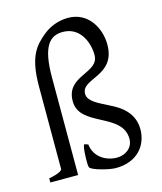

<svg xmlns="http://www.w3.org/2000/svg" viewBox="-115 -841 794 941"><g transform="rotate(-15 282.0 -371.0)"><path d="M472 -581C472 -665 421 -757 319 -757C267 -757 223 -737 192 -712C141 -669 95 -627 95 -469V-50C95 -44 81 -31 27 -21V0H168V-496C168 -655 211 -697 276 -697C366 -697 398 -609 398 -548C398 -454 236 -488 236 -356C236 -224 457 -241 457 -106C457 -62 419 -33 375 -33C320 -33 262 -66 255 -132L236 -138C227 -129 226 -71 226 -54C226 -51 226 -28 229 -23C237 -7 322 15 356 15C466 15 521 -57 521 -138C521 -226 452 -266 412 -286L373 -306C306 -339 304 -362 304 -376C304 -455 472 -420 472 -581Z"/></g></svg>

Font: Temporarium
Style: Regular
Weight: 400
Version: Version 1.1